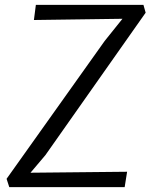

<svg xmlns="http://www.w3.org/2000/svg" viewBox="-20 -767 617 787"><path d="M18 0 7 -34 409 -599 482 -690 119 -685 127 -747H568L577 -715L166 -131L105 -59L501 -63L491 0Z"/></svg>

Font: Koeln Type Sans Light
Style: Italic
Weight: 300
Italic angle: -7.5°
Designer: Eben Sorkin
Foundry: Eben Sorkin
Version: Version 2.001